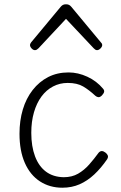

<svg xmlns="http://www.w3.org/2000/svg" viewBox="-20 -857 563 896"><path d="M271 19Q212 19 166.5 -10.5Q121 -40 96 -96.5Q71 -153 71 -233Q71 -294 86.5 -346Q102 -398 132.5 -437Q163 -476 205 -497.5Q247 -519 300 -519Q344 -519 387.5 -499Q431 -479 461 -443Q467 -436 466 -429Q465 -422 456 -412Q447 -403 439.5 -403.5Q432 -404 425 -410Q396 -437 368 -453.5Q340 -470 296 -470Q259 -470 227.5 -453.5Q196 -437 173.5 -406.5Q151 -376 138.5 -333Q126 -290 126 -237Q126 -174 143.5 -127.5Q161 -81 194.5 -56Q228 -31 277 -30Q316 -30 344.5 -46.5Q373 -63 396 -89Q419 -115 440 -144Q447 -152 455 -152Q463 -152 472 -145Q480 -139 483 -131.5Q486 -124 480 -114Q452 -73 420 -43Q388 -13 351.5 3Q315 19 271 19ZM143 -623Q135 -623 127.5 -631Q120 -639 120 -647Q120 -649 121 -652Q122 -655 125 -659L263 -825Q268 -831 273.5 -834Q279 -837 288 -837Q297 -837 302.5 -834Q308 -831 313 -825L451 -659Q455 -655 456 -652Q457 -649 457 -647Q457 -639 449 -631Q441 -623 433 -623Q428 -623 424.5 -625.5Q421 -628 417 -632L288 -769L160 -632Q156 -628 152 -625.5Q148 -623 143 -623Z"/></svg>

Font: Playwrite FR Moderne ExtraLight
Style: Regular
Weight: 250
Version: Version 1.002